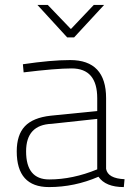

<svg xmlns="http://www.w3.org/2000/svg" viewBox="-20 -752 535 780"><path d="M483 8Q409 8 380 -34Q283 8 179 8Q48 8 48 -137Q48 -204 81 -239Q114 -274 186 -282L375 -301V-353Q375 -474 271 -474Q207 -474 76 -458L73 -491Q188 -508 265 -508Q411 -508 411 -353V-66Q418 -27 486 -24ZM180 -23Q275 -23 375 -64V-269L190 -249Q86 -245 86 -137Q86 -23 180 -23ZM281 -600H253L132 -732H174L268 -634L361 -732H403Z"/></svg>

Font: Storia Sans Thin
Style: Regular
Weight: 100
Designer: Accademia di Belle Arti di Urbino and others
Foundry: Accademia di Belle Arti di Urbino and others.
Version: Version 60.001;May 25, 2020;FontCreator 12.0.0.2522 64-bit